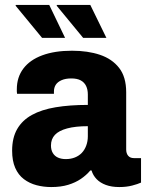

<svg xmlns="http://www.w3.org/2000/svg" viewBox="-20 -744 594 776"><path d="M187 12Q156 12 127.5 4.5Q99 -3 76.5 -20Q54 -37 41.5 -65.5Q29 -94 29 -135Q29 -187 49.5 -222.5Q70 -258 109 -279.5Q148 -301 205 -310.5Q262 -320 335 -320V-362Q335 -382 328 -396.5Q321 -411 306.5 -419Q292 -427 268 -427Q245 -427 229 -420Q213 -413 205.5 -401.5Q198 -390 198 -374V-365H49Q48 -370 48 -374Q48 -378 48 -383Q48 -432 74.5 -467Q101 -502 151 -520.5Q201 -539 271 -539Q335 -539 384 -522.5Q433 -506 461.5 -469.5Q490 -433 490 -371V-140Q490 -124 498 -114.5Q506 -105 521 -105H550V-6Q537 0 514 6Q491 12 462 12Q431 12 408 3.5Q385 -5 370.5 -20Q356 -35 350 -55H345Q329 -36 307 -21Q285 -6 255.5 3Q226 12 187 12ZM246 -101Q266 -101 282.5 -107.5Q299 -114 310.5 -126Q322 -138 328.5 -155.5Q335 -173 335 -193V-234Q285 -234 251.5 -225Q218 -216 202 -199Q186 -182 186 -156Q186 -138 193.5 -125.5Q201 -113 214.5 -107Q228 -101 246 -101ZM316 -591 209 -721 210 -724H345L410 -591ZM150 -591 43 -721 44 -724H179L243 -591Z"/></svg>

Font: Archivo SemiCondensed ExtraBold
Style: Regular
Weight: 800
Width: 4
Designer: Hector Gatti
Foundry: Omnibus-Type
Version: Version 2.001